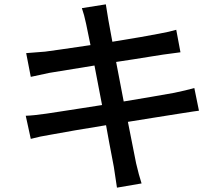

<svg xmlns="http://www.w3.org/2000/svg" viewBox="-20 -820 1040 892"><path d="M882.8 -411.1 904.3 -305.7Q899.4 -305.7 806.6 -291Q778.3 -287.1 695.8 -273.4Q613.3 -259.8 574.2 -253.9Q607.4 -85.9 612.3 -61.5Q625 -6.8 637.7 32.2L523.4 51.8Q512.7 -22.5 508.8 -44.9Q506.8 -55.7 501.5 -83.5Q496.1 -111.3 487.8 -155.3Q479.5 -199.2 472.7 -238.3Q315.4 -212.9 215.8 -194.3Q166 -186.5 123 -174.8L99.6 -282.2Q133.8 -283.2 195.3 -292Q216.8 -294.9 256.3 -301.3Q295.9 -307.6 354 -316.4Q412.1 -325.2 454.1 -332L418.9 -515.6Q304.7 -497.1 209 -481.4Q198.2 -479.5 123 -462.9L101.6 -573.2Q158.2 -577.1 189.5 -580.1Q221.7 -584 400.4 -610.4Q391.6 -656.2 379.9 -710Q371.1 -752 360.4 -782.2L471.7 -799.8Q482.4 -732.4 483.4 -727.5Q488.3 -700.2 502 -626Q653.3 -650.4 716.8 -663.1Q770.5 -672.9 798.8 -681.6L818.4 -577.1Q806.6 -576.2 738.3 -566.4Q724.6 -564.5 685.5 -558.1Q646.5 -551.8 603 -544.9Q559.6 -538.1 519.5 -532.2L554.7 -348.6Q691.4 -371.1 789.1 -388.7Q845.7 -400.4 882.8 -411.1Z"/></svg>

Font: Gen Shin Gothic Monospace Medium
Style: Regular
Weight: 500
Designer: [Source Han Sans]
Ryoko NISHIZUKA  (kana & ideographs); Paul D. Hunt (Latin, Greek & Cyrillic); Wenlong ZHANG  (bopomofo
Version: Version 1.002.20150607